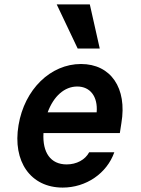

<svg xmlns="http://www.w3.org/2000/svg" viewBox="-20 -840 640 870"><path d="M177 -237H523L530 -282C557 -441 482 -550 347 -550C209 -550 91 -435 64 -273C36 -108 119 10 264 10C370 10 464 -54 498 -150H384C366 -116 327 -95 282 -95C209 -95 172 -149 177 -237ZM330 -448C389 -448 424 -402 418 -331H196C223 -404 272 -448 330 -448ZM432 -620 387 -820H237L332 -620Z"/></svg>

Font: CommitMono
Style: Bold Italic
Weight: 700
Monospace: yes
Designer: Eigil Nikolajsen
Foundry: Eigil Nikolajsen
Version: Version 1.143